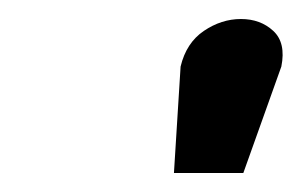

<svg xmlns="http://www.w3.org/2000/svg" viewBox="-20 -771 317 202"><path d="M170 -701 163 -589H236L276 -701Q281 -726 267.5 -738.5Q254 -751 233.5 -751Q213 -751 194.5 -738.5Q176 -726 170 -701Z"/></svg>

Font: Advent Pro ExtraBold
Style: Italic
Weight: 800
Italic angle: -12°
Version: Version 3.000